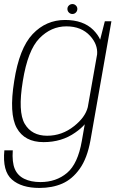

<svg xmlns="http://www.w3.org/2000/svg" viewBox="-35 -697 593 947"><path d="M159.5 230Q223 230 272.2 208.5Q321.5 187 358.2 135.5Q395 84 411 -4L514.5 -592H482L459 -501.5Q449 -525 425 -549.5Q375.5 -598.5 286 -598.5Q192 -598.5 126 -528.8Q60 -459 35 -297Q9 -136 47.5 -66Q86 4 180 4Q269.5 4 336 -43Q365 -63 383 -84L368.5 -1.5Q349 111 295.5 156Q242 201 164.5 201Q117.5 201 84.5 184.8Q51.5 168.5 37.8 135.8Q24 103 28 44.5H-13.5Q-23.5 147 23.8 188.5Q71 230 159.5 230ZM444 -429 398 -168.5Q385.5 -118.5 330.5 -75Q271 -27.5 197.5 -27.5Q121.5 -27.5 87 -86.2Q52.5 -145 77.5 -297Q102 -449.5 159.5 -508.2Q217 -567 292.5 -567Q366.5 -567 409.5 -520Q448 -477.5 444 -429ZM322 -628Q332.5 -628 339.5 -635.5Q346.5 -643 346.5 -653Q346.5 -663 339.2 -670Q332 -677 322.5 -677Q312 -677 304.8 -670Q297.5 -663 297.5 -653Q297.5 -642.5 304.8 -635.2Q312 -628 322 -628Z"/></svg>

Font: Anybody Thin ExtraLight
Style: Italic
Weight: 250
Italic angle: -10°
Version: Version 1.113;gftools[0.9.25]